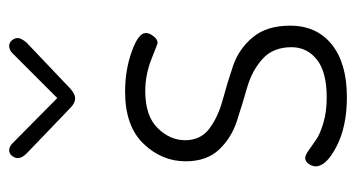

<svg xmlns="http://www.w3.org/2000/svg" viewBox="-199 -572 777 419"><g transform="rotate(-90 189.5 -362.5)"><path d="M36 -62Q36 -70 41.5 -77.5Q47 -85 54 -85Q60 -85 70 -78L93 -62Q105 -53 130 -45.5Q155 -38 186 -38Q242 -38 269 -59.5Q296 -81 296 -115Q296 -155 270.5 -178Q245 -201 208.5 -211.5Q172 -222 135 -234Q98 -246 72.5 -273Q47 -300 47 -346Q47 -398 85.5 -438Q124 -478 199 -478Q246 -478 286.5 -463.5Q327 -449 327 -433Q327 -425 320 -416Q313 -407 305 -407Q304 -407 270 -420.5Q236 -434 200 -434Q146 -434 119.5 -407Q93 -380 93 -347Q93 -313 118.5 -294Q144 -275 181 -265Q218 -255 255 -242.5Q292 -230 317.5 -199.5Q343 -169 343 -118Q343 -60 302 -27Q261 6 187 6Q123 6 79.5 -16.5Q36 -39 36 -62ZM54 -712Q54 -719 59 -725Q64 -731 71 -731Q79 -731 86 -724L185 -626L283 -724Q290 -731 299 -731Q306 -731 311 -725Q316 -719 316 -712Q316 -705 306 -693L205 -597Q193 -587 185 -587Q174 -587 164 -597L64 -693Q54 -703 54 -712Z"/></g></svg>

Font: Terminal Dosis
Style: Light
Weight: 300
Designer: EdgarTolentino, PabloImpallari, IginoMarini
Foundry: EdgarTolentino, PabloImpallari, IginoMarini
Version: Version 1.006